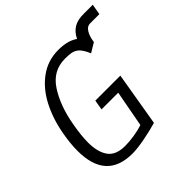

<svg xmlns="http://www.w3.org/2000/svg" viewBox="-197 -945 1123 1123"><g transform="rotate(-45 364.0 -384.0)"><path d="M60.5 -232.5Q60.5 -292 73.5 -364Q91.5 -466.5 134.5 -549.5Q177.5 -632.5 244.8 -681.2Q312 -730 398 -730Q477 -730 521.5 -697.5Q540 -736.5 572 -755.8Q604 -775 654.5 -774H728L716.5 -708H638.5Q616 -708 600 -683Q584 -658 578 -613.5H575.5L520 -580Q510.5 -603.5 500.5 -619H500V-619.5Q487.5 -639.5 472.5 -649.5Q457.5 -659.5 438.8 -662.8Q420 -666 389.5 -666Q290 -666 233 -578.8Q176 -491.5 153 -361Q138.5 -279 138.5 -224Q138.5 -144.5 170.2 -100.2Q202 -56 278 -56Q313.5 -56 355 -62.5Q396.5 -69 427.5 -80L469.5 -305H331.5L342 -367H549L492.5 -32.5Q436.5 -16.5 376.5 -5.2Q316.5 6 277 6Q60.5 6 60.5 -232.5Z"/></g></svg>

Font: JuliaMono Light
Style: Italic
Weight: 300
Italic angle: -9°
Monospace: yes
Designer: cormullion
Foundry: corm
Version: Version 0.054; ttfautohint (v1.8.4)